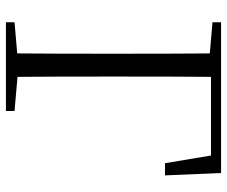

<svg xmlns="http://www.w3.org/2000/svg" viewBox="-79 -686 765 647"><g transform="rotate(90 303.5 -362.5)"><path d="M55 -696 160 -687C161 -590 161 -490 161 -390V-333C161 -235 161 -136 160 -38L55 -29V0H354V-29L239 -39C238 -137 238 -235 238 -333V-390C238 -491 238 -593 239 -691H504L530 -536H571L563 -725H55Z"/></g></svg>

Font: Noto Serif CJK HK Light
Style: Regular
Weight: 300
Designer: Ryoko NISHIZUKA 西塚涼子 (kana & ideographs); Frank Grießhammer (Latin, Greek & Cyrillic); Wenlong ZHANG 张文龙 (bopomofo); San
Foundry: Adobe
Version: Version 2.001;hotconv 1.1.0;makeotfexe 2.6.0